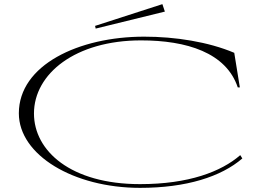

<svg xmlns="http://www.w3.org/2000/svg" viewBox="-20 -892 1259 927"><path d="M676 -715C360 -715 71 -578 71 -345C71 -143 336 15 656 15C880 15 1048 -39 1150 -127L1140 -143C1048 -63 891 -3 656 -3C321 -3 144 -164 144 -344C144 -536 344 -697 661 -697C881 -697 1072 -638 1128 -470H1138L1111 -637C986 -690 826 -715 676 -715ZM776 -836 764 -872 439 -767 442 -754Z"/></svg>

Font: Sprat Extended Light
Style: Regular
Weight: 300
Width: 9
Designer: Ethan Nakache
Foundry: Collletttivo
Version: Version 2.000;Glyphs 3.2 (3217)